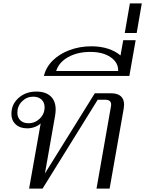

<svg xmlns="http://www.w3.org/2000/svg" viewBox="-20 -1108 853 1128"><path d="M709 -493Q709 -487 707 -471L624 0H547L632 -484Q633 -487 633 -493Q633 -522 599 -522H554L230 0H151L219 -383Q206 -370 184.5 -362Q163 -354 140 -354Q97 -354 72 -377.5Q47 -401 47 -439Q47 -495 89 -532.5Q131 -570 193 -570Q248 -570 277.5 -542.5Q307 -515 307 -465Q307 -450 304 -430L244 -89L537 -560H632Q670 -560 689.5 -543Q709 -526 709 -493ZM242 -478Q242 -506 224 -523Q206 -540 175 -540Q137 -540 109.5 -512.5Q82 -485 82 -446Q82 -418 99.5 -401Q117 -384 147 -384Q186 -384 214 -411.5Q242 -439 242 -478Z M777 -872 740 -662H238Q250 -713 290 -752.5Q330 -792 389.5 -814Q449 -836 517 -836Q570 -836 614 -822Q658 -808 688 -782L704 -872ZM511 -803Q435 -803 380.5 -772.5Q326 -742 310 -691H674Q676 -740 630.5 -771.5Q585 -803 511 -803Z M743 -1088H813L783 -914H713Z"/></svg>

Font: Fahkwang Light
Style: Italic
Weight: 300
Italic angle: -10°
Version: Version 1.000; ttfautohint (v1.6)